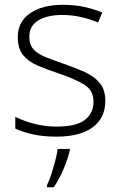

<svg xmlns="http://www.w3.org/2000/svg" viewBox="-20 -561 506 802"><path d="M419.9 -139.2Q419.9 -68.4 367.2 -29.3Q314.5 9.8 215.3 9.8Q160.2 9.8 116.7 0Q73.2 -9.8 43.9 -23.9V-72.8Q80.6 -54.7 125 -43.5Q169.4 -32.2 216.3 -32.2Q298.3 -32.2 334.5 -60.1Q370.6 -87.9 370.6 -136.2Q370.6 -184.1 331.3 -208Q292 -231.9 221.7 -255.4Q172.9 -271.5 135 -288.1Q97.2 -304.7 75.7 -331.8Q54.2 -358.9 54.2 -405.8Q54.2 -469.7 105.5 -505.4Q156.7 -541 243.2 -541Q291 -541 332.3 -532Q373.5 -522.9 407.2 -508.8L389.6 -466.8Q359.4 -480.5 319.8 -489.5Q280.3 -498.5 240.7 -498.5Q175.8 -498.5 139.2 -475.3Q102.5 -452.1 102.5 -408.2Q102.5 -374 120.1 -354.7Q137.7 -335.4 170.4 -322.5Q203.1 -309.6 248 -293.9Q294.4 -277.8 333.5 -260.3Q372.6 -242.7 396.2 -214.8Q419.9 -187 419.9 -139.2ZM271.5 61V67.9Q263.2 102.5 245.6 144.8Q228 187 204.6 221.2H176.3V212.4Q184.1 197.3 193.4 169.4Q202.6 141.6 210.4 112.1Q218.3 82.5 220.7 61Z"/></svg>

Font: Open Sans Light
Style: Regular
Weight: 300
Designer: Monotype Design Team
Foundry: Monotype Imaging Inc.
Version: Version 3.000; ttfautohint (v1.8.4)